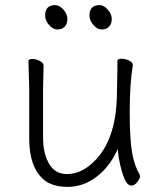

<svg xmlns="http://www.w3.org/2000/svg" viewBox="-20 -713 630 749"><path d="M329 -652Q329 -693 368 -693Q385 -693 400.5 -675.5Q416 -658 416 -639Q416 -620 405.5 -609Q395 -598 377 -598Q359 -598 344 -616Q329 -634 329 -652ZM156 -652Q156 -693 195 -693Q212 -693 227.5 -675.5Q243 -658 243 -639Q243 -620 232.5 -609Q222 -598 204 -598Q186 -598 171 -616Q156 -634 156 -652ZM150 -456 148 -368V-175Q148 -116 171 -75Q194 -34 241 -34Q288 -34 330 -68Q433 -151 436 -342Q438 -418 438 -442V-475Q438 -484 453 -484Q468 -484 483 -477Q498 -470 498 -459V-457Q486 -385 486 -277Q486 -169 495.5 -116.5Q505 -64 524 -34Q526 -30 526 -23.5Q526 -17 515.5 -3Q505 11 492 11Q471 11 455.5 -44.5Q440 -100 440 -132Q407 -61 355.5 -22.5Q304 16 244.5 16Q185 16 152 -11Q94 -60 94 -171V-368L91 -474Q91 -483 105.5 -483Q120 -483 135 -475.5Q150 -468 150 -456Z"/></svg>

Font: LXGW WenKai Lite Light
Style: Regular
Weight: 300
Designer: LXGW / Fontworks Inc.
Foundry: LXGW / Fontworks Inc.
Version: Version 1.511; March 25, 2025